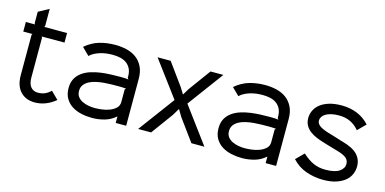

<svg xmlns="http://www.w3.org/2000/svg" viewBox="-75 -1204 3267 1629"><g transform="rotate(15 1558.5 -389.5)"><path d="M460 -60Q375 10 278 10Q199 10 152 -40Q105 -90 105 -184V-536L110 -546H30V-630H110L105 -640V-740L197 -790V-640L192 -630H392V-546H192L197 -536V-188Q197 -132 220 -104.5Q243 -77 283 -77Q316 -77 342.5 -88Q369 -99 395 -124Z M1080 -410V0H988V-56H986Q944 -19 890.5 -4Q837 11 782 11Q734 11 688 1Q642 -9 606 -31.5Q570 -54 547.5 -91.5Q525 -129 525 -183Q525 -232 544 -266.5Q563 -301 595.5 -324Q628 -347 669.5 -360Q711 -373 755.5 -379Q800 -385 845 -386.5Q890 -388 928 -388Q945 -388 967 -387Q989 -386 998 -384L988 -395V-409Q988 -449 974 -476.5Q960 -504 936.5 -521Q913 -538 881.5 -545Q850 -552 815 -552Q789 -552 762.5 -549Q736 -546 710 -538.5Q684 -531 660 -519Q636 -507 617 -489L553 -552Q611 -601 675.5 -620Q740 -639 815 -639Q865 -639 913 -628Q961 -617 998 -590.5Q1035 -564 1057.5 -520Q1080 -476 1080 -410ZM998 -304Q989 -305 969 -306Q949 -307 934 -307Q906 -307 872 -306.5Q838 -306 803 -303Q768 -300 734.5 -292.5Q701 -285 675 -271Q649 -257 633 -235.5Q617 -214 617 -183Q617 -151 633 -130.5Q649 -110 674 -98Q699 -86 728 -81Q757 -76 783 -76Q807 -76 842 -80Q877 -84 909.5 -96Q942 -108 965 -129Q988 -150 988 -184V-295Z M1767 0H1653L1512 -193L1477 -252H1475L1440 -193L1299 0H1185L1420 -317L1187 -630H1302L1442 -437L1476 -382H1478L1511 -437L1652 -630H1765L1533 -316Z M2397 -410V0H2305V-56H2303Q2261 -19 2207.5 -4Q2154 11 2099 11Q2051 11 2005 1Q1959 -9 1923 -31.5Q1887 -54 1864.5 -91.5Q1842 -129 1842 -183Q1842 -232 1861 -266.5Q1880 -301 1912.5 -324Q1945 -347 1986.5 -360Q2028 -373 2072.5 -379Q2117 -385 2162 -386.5Q2207 -388 2245 -388Q2262 -388 2284 -387Q2306 -386 2315 -384L2305 -395V-409Q2305 -449 2291 -476.5Q2277 -504 2253.5 -521Q2230 -538 2198.5 -545Q2167 -552 2132 -552Q2106 -552 2079.5 -549Q2053 -546 2027 -538.5Q2001 -531 1977 -519Q1953 -507 1934 -489L1870 -552Q1928 -601 1992.5 -620Q2057 -639 2132 -639Q2182 -639 2230 -628Q2278 -617 2315 -590.5Q2352 -564 2374.5 -520Q2397 -476 2397 -410ZM2315 -304Q2306 -305 2286 -306Q2266 -307 2251 -307Q2223 -307 2189 -306.5Q2155 -306 2120 -303Q2085 -300 2051.5 -292.5Q2018 -285 1992 -271Q1966 -257 1950 -235.5Q1934 -214 1934 -183Q1934 -151 1950 -130.5Q1966 -110 1991 -98Q2016 -86 2045 -81Q2074 -76 2100 -76Q2124 -76 2159 -80Q2194 -84 2226.5 -96Q2259 -108 2282 -129Q2305 -150 2305 -184V-295Z M3062 -173Q3062 -138 3048 -105Q3034 -72 3004 -46.5Q2974 -21 2926 -5Q2878 11 2810 11Q2735 11 2662.5 -14Q2590 -39 2537 -97L2605 -165Q2658 -117 2704.5 -97Q2751 -77 2807 -77Q2891 -77 2930 -104Q2969 -131 2969 -169Q2969 -184 2964 -197Q2959 -210 2946.5 -221Q2934 -232 2912.5 -241.5Q2891 -251 2859 -260Q2854 -261 2837.5 -266Q2821 -271 2802.5 -276.5Q2784 -282 2768 -286.5Q2752 -291 2747 -293Q2705 -305 2670 -319.5Q2635 -334 2609.5 -354Q2584 -374 2569.5 -401Q2555 -428 2555 -464Q2555 -498 2570 -530Q2585 -562 2615.5 -586.5Q2646 -611 2693 -625.5Q2740 -640 2803 -640Q2878 -640 2940 -614.5Q3002 -589 3048 -538L2980 -470Q2948 -509 2904.5 -530.5Q2861 -552 2803 -552Q2762 -552 2732.5 -544.5Q2703 -537 2684.5 -525Q2666 -513 2657 -497.5Q2648 -482 2648 -467Q2648 -438 2679 -417.5Q2710 -397 2787 -376Q2792 -374 2806.5 -370Q2821 -366 2837.5 -360.5Q2854 -355 2868.5 -350.5Q2883 -346 2888 -345Q2982 -319 3022 -276.5Q3062 -234 3062 -173Z"/></g></svg>

Font: TypoPRO Sinkin Sans
Style: 400 Regular
Weight: 400
Designer: Keith Bates
Foundry: K-Type
Version: Sinkin Sans (version 1.0)  by Keith Bates   •   © 2014   www